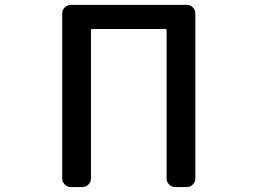

<svg xmlns="http://www.w3.org/2000/svg" viewBox="-20 -756 1040 776"><path d="M266.6 0Q252 0 241.7 -10.3Q231.4 -20.5 231.4 -35.2V-701.2Q231.4 -715.8 241.7 -726.1Q252 -736.3 266.6 -736.3H735.4Q749 -736.3 759.3 -726.1Q769.5 -715.8 769.5 -701.2V-35.2Q769.5 -20.5 759.3 -10.3Q749 0 735.4 0H688.5Q673.8 0 663.6 -10.3Q653.3 -20.5 653.3 -35.2V-634.8Q653.3 -638.7 649.4 -638.7H352.5Q347.7 -638.7 347.7 -634.8V-35.2Q347.7 -20.5 337.4 -10.3Q327.1 0 313.5 0Z"/></svg>

Font: Gen Jyuu Gothic L Monospace Medium
Style: Regular
Weight: 500
Designer: [Source Han Sans]
Ryoko NISHIZUKA  (kana & ideographs); Paul D. Hunt (Latin, Greek & Cyrillic); Wenlong ZHANG  (bopomofo
Version: Version 1.002.20150607